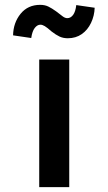

<svg xmlns="http://www.w3.org/2000/svg" viewBox="-20 -773 448 793"><path d="M142 0V-527H266V0ZM260 -615Q241 -615 226 -622Q211 -629 193 -643Q175 -659 165 -665Q155 -671 147 -671Q134 -671 123.5 -657.5Q113 -644 109 -616L34 -627Q35 -679 65 -716Q95 -753 146 -753Q165 -753 179.5 -746Q194 -739 212 -726Q230 -712 239.5 -705Q249 -698 258 -698Q272 -698 282 -711.5Q292 -725 295 -752L371 -741Q370 -708 356 -678.5Q342 -649 317.5 -632Q293 -615 260 -615Z"/></svg>

Font: Lexend Giga Medium
Style: Regular
Weight: 500
Designer: Bonnie Shaver-Troup, Thomas Jockin
Foundry: Lexend
Version: Version 1.007